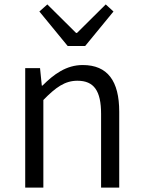

<svg xmlns="http://www.w3.org/2000/svg" viewBox="-20 -848 645 868"><path d="M94 0H176V-396C232 -453 273 -483 330 -483C405 -483 437 -437 437 -333V0H519V-343C519 -481 467 -554 354 -554C280 -554 224 -513 172 -461H169L161 -540H94ZM286 -640H365L493 -796L458 -828L328 -699H324L194 -828L158 -796Z"/></svg>

Font: Noto Sans KR DemiLight
Style: Regular
Weight: 350
Designer: Ryoko NISHIZUKA 西塚涼子 (kana, bopomofo & ideographs); Paul D. Hunt (Latin, Greek & Cyrillic); Sandoll Communications 산돌커뮤니
Foundry: Adobe
Version: Version 2.004;hotconv 1.0.118;makeotfexe 2.5.65603